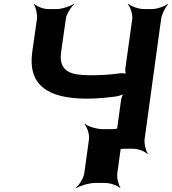

<svg xmlns="http://www.w3.org/2000/svg" viewBox="-20 -757 876 977"><path d="M438 -374C412 -374 389 -376 369 -379C305 -390 282 -428 291 -492L315 -661C318 -685 341 -722 358 -735L355 -737C337 -725 295 -711 271 -711H224C200 -711 165 -725 154 -737L152 -735C162 -722 171 -685 168 -661L144 -492C121 -325 222 -255 422 -255C473 -255 523 -260 569 -266C583 -268 606 -275 613 -281L611 -284C604 -277 598 -260 596 -248L569 -50C566 -26 543 11 526 24L528 26C546 14 588 0 612 0H659C683 0 718 14 729 26L732 24C722 11 713 -26 716 -50L800 -661C803 -685 822 -722 836 -735L834 -737C819 -725 780 -711 756 -711H709C685 -711 647 -725 633 -737L630 -735C643 -722 656 -685 653 -661L618 -409C617 -400 618 -382 622 -377L625 -380C621 -384 602 -385 591 -384C544 -377 490 -374 438 -374ZM577 124 601 -50C604 -74 623 -111 637 -124L635 -126C620 -114 581 -100 553 -100H502C472 -100 427 -114 413 -126L410 -124C423 -111 436 -74 433 -50L409 124C406 148 383 185 366 198L369 200C387 188 434 174 464 174H515C543 174 580 188 591 200L593 198C583 185 574 148 577 124Z"/></svg>

Font: Asimov
Style: EdgeWideIt
Weight: 500
Designer: Google
Version: Version 2.000980: 2014